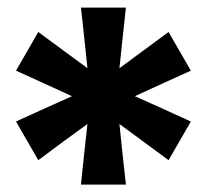

<svg xmlns="http://www.w3.org/2000/svg" viewBox="-20 -768 543 504"><path d="M192.5 -283.5Q196.5 -323 200.8 -362.8Q205 -402.5 209.5 -442.5Q177 -419 145 -395.5Q113 -371.5 80.5 -347.5L22 -449Q58.5 -465.5 95.5 -482.5Q132 -499 169 -515.5Q132 -532.5 95.2 -549.2Q58.5 -566 22 -582.5L80.5 -684Q113 -660 145 -636.5Q177 -612.5 209.5 -589Q205.5 -628.5 201.2 -668.5Q197 -708.5 192.5 -748H310.5Q306 -708.5 302 -669Q298 -629 293.5 -589Q326 -612.5 358 -636.5Q390 -660 422.5 -684L481 -582.5Q444.5 -566 407.5 -549.2Q370.5 -532.5 334 -515.5Q370.5 -499 407.5 -482.5Q444.5 -465.5 481 -449L422.5 -347.5Q390 -371.5 357.8 -395.2Q325.5 -419 293.5 -442.5Q297.5 -402.5 301.8 -362.8Q306 -323 310.5 -283.5Z"/></svg>

Font: Heraclito ExtraBold
Style: Regular
Weight: 800
Designer: Kostas Bartsokas (font) & Cristiano Sobral (main changes)
Foundry: Kostas Bartsokas (font) & Cristiano Sobral (main changes)
Version: Version 1.00;July 8, 2020;FontCreator 13.0.0.2655 64-bit